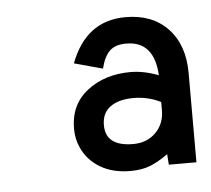

<svg xmlns="http://www.w3.org/2000/svg" viewBox="-33 -754 387 352"><g transform="rotate(-5 160.0 -578.0)"><path d="M206.5 -670.4Q186 -670.4 175.8 -660.2Q165.5 -649.9 160.2 -628.4L107.9 -642.6Q136.7 -718.8 209.5 -718.8Q258.8 -718.8 287.4 -688.5Q315.9 -658.2 315.9 -606.9V-442.4H265.1L263.7 -461.9Q246.1 -449.2 230.7 -443.1Q215.3 -437 194.3 -437Q161.6 -437 138.7 -450.7Q115.7 -464.4 105 -488.3Q97.7 -503.9 97.7 -523.4Q97.7 -567.4 129.9 -592.5Q162.1 -617.7 210 -617.7Q233.9 -617.7 261.2 -607.4Q257.8 -670.4 206.5 -670.4ZM203.6 -485.8Q229 -485.8 245.1 -502Q261.2 -518.1 261.2 -543V-558.1Q237.8 -569.8 210.9 -569.8Q184.1 -569.8 168.5 -558.6Q152.8 -547.4 152.8 -524.9Q152.8 -485.8 203.6 -485.8Z"/></g></svg>

Font: Meera Inimai
Style: Regular
Weight: 400
Version: 2.0.0+20160526